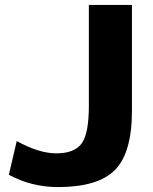

<svg xmlns="http://www.w3.org/2000/svg" viewBox="-20 -750 622 780"><path d="M341 -730H516V-300Q516 -129 447 -59.5Q378 10 216 10Q108 10 16 -40L48 -177Q138 -127 209 -127Q282 -127 311.5 -167Q341 -207 341 -320Z"/></svg>

Font: M PLUS 1p ExtraBold
Style: Regular
Weight: 800
Version: Version 1.062